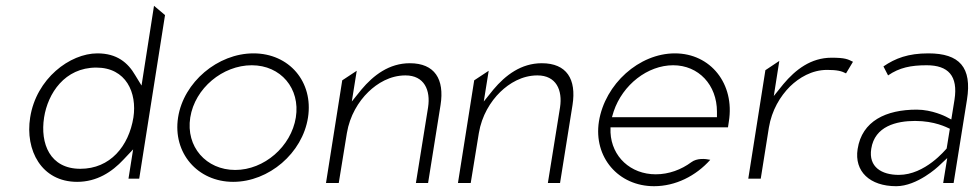

<svg xmlns="http://www.w3.org/2000/svg" viewBox="-20 -646 3360 662"><path d="M84 -241C66 -128 123 -19 246 -19C314 -19 366 -53 406 -96L439 -131L423 -30H460L549 -594L511 -626L468 -351L446 -387C421 -430 383 -462 316 -462C221 -462 105 -375 84 -241ZM132 -241C145 -324 203 -413 312 -413C415 -413 453 -326 440 -241C424 -142 360 -64 257 -64C152 -64 118 -151 132 -241Z M594 -241C575 -119 661 -19 784 -19C907 -19 1023 -118 1042 -241C1061 -364 977 -462 854 -462C731 -462 613 -363 594 -241ZM636 -241C652 -342 748 -421 848 -421C948 -421 1016 -341 1000 -241C984 -141 891 -60 791 -60C691 -60 620 -140 636 -241Z M1104 -15H1148L1176 -187C1186 -247 1216 -296 1250 -329C1281 -359 1325 -386 1378 -386C1443 -386 1465 -335 1456 -276L1414 -15H1456L1499 -284C1513 -373 1479 -428 1393 -428C1322 -428 1268 -387 1226 -337L1193 -296L1210 -402L1160 -369Z M1559 -15H1603L1631 -187C1641 -247 1671 -296 1705 -329C1736 -359 1780 -386 1833 -386C1898 -386 1920 -335 1911 -276L1869 -15H1911L1954 -284C1968 -373 1934 -428 1848 -428C1777 -428 1723 -387 1681 -337L1648 -296L1665 -402L1615 -369Z M2045 -227C2026 -104 2112 -4 2235 -4C2309 -4 2379 -39 2429 -95C2411 -99 2383 -101 2364 -87C2329 -61 2286 -45 2241 -45C2154 -45 2089 -106 2085 -189V-207H2490L2493 -227C2514 -357 2430 -462 2307 -462C2184 -462 2066 -357 2045 -227ZM2090 -242 2096 -262C2127 -354 2213 -421 2301 -421C2389 -421 2452 -353 2452 -261V-242Z M2560 -30H2603L2631 -206C2641 -266 2670 -314 2704 -348C2735 -378 2779 -405 2832 -405C2866 -405 2882 -401 2897 -393L2921 -433C2903 -442 2894 -447 2847 -447C2776 -447 2723 -406 2681 -356L2648 -315L2667 -436L2619 -404Z M2937 -132C2925 -55 2979 -4 3070 -4C3143 -4 3215 -72 3215 -72L3246 -101L3232 -15H3268L3314 -302C3332 -414 3288 -462 3181 -462C3111 -462 3067 -445 3026 -417L3042 -386C3081 -413 3121 -421 3175 -421C3249 -421 3284 -385 3271 -302L3260 -234L3241 -244C3241 -244 3194 -268 3141 -268C3035 -268 2952 -229 2937 -132ZM2984 -133C2996 -211 3071 -229 3135 -229C3203 -229 3244 -207 3255 -202L3244 -134C3240 -130 3170 -43 3079 -43C3020 -43 2974 -70 2984 -133Z"/></svg>

Font: Charger Sport
Style: HLObl
Weight: 100
Designer: Jasper
Foundry: Cannot Into Space Fonts
Version: Version 1.1